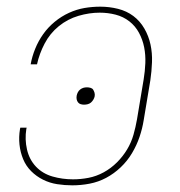

<svg xmlns="http://www.w3.org/2000/svg" viewBox="-20 -548 540 576"><path d="M197 8Q174 8 151.5 4.5Q129 1 109 -9Q89 -19 73.5 -34.5Q58 -50 49.5 -70.5Q41 -91 38.5 -114Q36 -137 40 -161L41 -165H60L59 -161Q54 -130 61 -99.5Q68 -69 88 -48Q108 -27 137.5 -18.5Q167 -10 199 -10Q222 -10 245.5 -14.5Q269 -19 291 -31Q313 -43 331 -61Q349 -79 361.5 -100Q374 -121 380.5 -144Q387 -167 391 -190L411 -310Q415 -334 416 -358.5Q417 -383 412.5 -406Q408 -429 397 -449.5Q386 -470 368 -484Q350 -498 327 -504Q304 -510 279 -510Q248 -510 215.5 -500.5Q183 -491 156.5 -469.5Q130 -448 114 -417.5Q98 -387 91 -355H72Q76 -378 85.5 -401.5Q95 -425 109.5 -445.5Q124 -466 144 -482.5Q164 -499 187 -509.5Q210 -520 233.5 -524Q257 -528 281 -528Q308 -528 334 -521.5Q360 -515 380 -500Q400 -485 413 -462.5Q426 -440 431.5 -414.5Q437 -389 436 -361.5Q435 -334 431 -307L411 -187Q407 -162 398.5 -137Q390 -112 376 -88.5Q362 -65 342 -46Q322 -27 298.5 -14.5Q275 -2 249 3Q223 8 197 8ZM232 -234Q227 -234 222 -235.5Q217 -237 214 -241Q211 -245 210 -250Q209 -255 210 -261Q211 -266 213.5 -271Q216 -276 220.5 -279.5Q225 -283 230 -284.5Q235 -286 241 -286Q246 -286 251.5 -284.5Q257 -283 259.5 -279Q262 -275 263.5 -270Q265 -265 264 -259Q263 -254 260 -249Q257 -244 253 -240.5Q249 -237 243.5 -235.5Q238 -234 232 -234Z"/></svg>

Font: Iosevka Term Curly Thin
Style: Italic
Weight: 100
Italic angle: -9°
Designer: Belleve Invis
Foundry: Belleve Invis
Version: Version 32.3.0